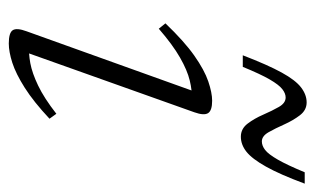

<svg xmlns="http://www.w3.org/2000/svg" viewBox="-164 -562 735 448"><g transform="rotate(90 204.0 -337.5)"><path d="M52.5 -31.5 196 -431.5 209.5 -417Q191 -418 167.2 -412.2Q143.5 -406.5 113.8 -389.5Q84 -372.5 46.5 -340L34 -355.5Q75.5 -399 109.2 -422.8Q143 -446.5 169.5 -455.5Q196 -464.5 214.5 -464.5Q237.5 -464.5 243.5 -455Q249.5 -445.5 241.5 -423L98 -20L85.5 -37.5Q103.5 -36 126.8 -40.2Q150 -44.5 179.2 -58.5Q208.5 -72.5 245 -101L256.5 -85Q217 -48 184.2 -27.2Q151.5 -6.5 125.8 1.8Q100 10 81 10Q56 10 50 0.8Q44 -8.5 52.5 -31.5ZM408 -680.5Q386.5 -622.5 368.2 -590Q350 -557.5 333.5 -544.5Q317 -531.5 298.5 -531.5Q280 -531.5 268 -547.2Q256 -563 247 -583.8Q238 -604.5 229 -620.2Q220 -636 207 -636Q197.5 -636 187.5 -628.2Q177.5 -620.5 165 -599Q152.5 -577.5 135.5 -536H108.5Q131 -594.5 148.8 -626.8Q166.5 -659 183.5 -672Q200.5 -685 218.5 -685Q236.5 -685 248.5 -669.2Q260.5 -653.5 269.8 -632.8Q279 -612 288 -596.2Q297 -580.5 309.5 -580.5Q319.5 -580.5 329.5 -588.2Q339.5 -596 352 -617.8Q364.5 -639.5 381.5 -680.5Z"/></g></svg>

Font: Newsreader Light
Style: Italic
Weight: 300
Italic angle: -17°
Designer: Hugues Gentile
Foundry: Production Type
Version: Version 1.003